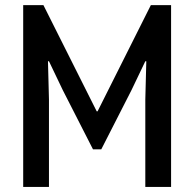

<svg xmlns="http://www.w3.org/2000/svg" viewBox="-20 -740 769 760"><path d="M71.8 0V-719.7H151.9L362.8 -299.3H366.2L577.1 -719.7H657.2V0H555.2V-346.2L559.1 -497.6H555.2L500.5 -383.3L380.9 -148.9H348.1L228.5 -383.3L173.8 -497.6H169.9L173.8 -346.2V0Z"/></svg>

Font: Reddit Sans Condensed Medium
Style: Regular
Weight: 500
Designer: Stephen Hutchings
Foundry: Reddit
Version: Version 1.014